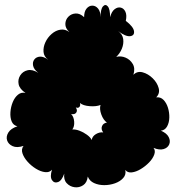

<svg xmlns="http://www.w3.org/2000/svg" viewBox="-20 -740 732 783"><path d="M338 -20Q335 5 319 15.5Q303 26 284 23.5Q265 21 252 7Q239 -7 242 -32Q232 -3 216.5 2.5Q201 8 192 -5.5Q183 -19 192 -48Q182 -36 164 -38Q146 -40 126.5 -52Q107 -64 92 -81Q77 -98 71.5 -115Q66 -132 76 -145Q49 -136 31.5 -144Q14 -152 9 -167.5Q4 -183 14 -199.5Q24 -216 51 -225Q34 -229 27.5 -245Q21 -261 22.5 -282.5Q24 -304 32 -323.5Q40 -343 53.5 -354Q67 -365 84 -361Q60 -377 56 -396.5Q52 -416 62.5 -432.5Q73 -449 92.5 -453.5Q112 -458 136 -443Q118 -457 115 -472Q112 -487 120 -497.5Q128 -508 143 -509Q158 -510 177 -496Q159 -509 157.5 -528.5Q156 -548 165 -567.5Q174 -587 190.5 -601.5Q207 -616 226.5 -619Q246 -622 263 -609Q246 -625 246.5 -642.5Q247 -660 259 -672Q271 -684 288.5 -685Q306 -686 323 -670Q323 -693 333 -705Q343 -717 356.5 -717Q370 -717 380 -705Q390 -693 390 -670Q390 -703 400 -714Q410 -725 419.5 -714Q429 -703 429 -670Q435 -693 447.5 -702.5Q460 -712 472.5 -709Q485 -706 491.5 -692Q498 -678 493 -655Q524 -631 526.5 -613Q529 -595 511 -592.5Q493 -590 462 -613Q480 -600 482.5 -580.5Q485 -561 477 -541.5Q469 -522 454 -508Q473 -513 492 -505Q511 -497 521.5 -479Q532 -461 524 -435Q540 -451 562 -445Q584 -439 602.5 -421Q621 -403 627 -381Q633 -359 617 -343Q635 -345 647 -332.5Q659 -320 665 -300.5Q671 -281 670.5 -260.5Q670 -240 661.5 -224.5Q653 -209 636 -207Q660 -197 668 -181Q676 -165 670 -151Q664 -137 647 -132Q630 -127 606 -137Q615 -126 609 -109.5Q603 -93 588 -77.5Q573 -62 554 -50.5Q535 -39 517.5 -37Q500 -35 491 -47Q495 -28 482.5 -14Q470 0 449 7.5Q428 15 405 15Q382 15 363.5 6.5Q345 -2 338 -20ZM275 -212Q288 -213 304 -207Q320 -201 334.5 -190.5Q349 -180 354 -169Q356 -184 371 -193Q386 -202 401 -200Q391 -213 396 -225.5Q401 -238 416 -240Q401 -251 393 -273.5Q385 -296 390 -312Q373 -305 346 -307Q319 -309 306 -320Q309 -309 303.5 -303.5Q298 -298 289 -302Q297 -290 291 -281Q285 -272 270 -275Q281 -264 282.5 -244Q284 -224 275 -212Z"/></svg>

Font: Rubik Bubbles
Style: Regular
Weight: 400
Designer: Hubert and Fischer, NaN
Foundry: Hubert and Fischer, NaN
Version: Version 2.200